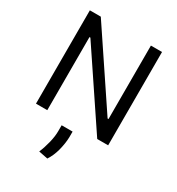

<svg xmlns="http://www.w3.org/2000/svg" viewBox="-231 -870 1194 1296"><g transform="rotate(30 366.5 -222.0)"><path d="M647.7 -727.3V0H562.5L180.4 -569.6H173.3V0H85.2V-727.3H170.5L554 -154.8H561.1V-727.3ZM393.5 39.8V83.8Q392.4 130.7 378.4 185.9Q364.3 241.1 336.6 282.7L265.6 268.5Q283.7 225.9 296 175.8Q308.2 125.7 308.2 85.2V39.8Z"/></g></svg>

Font: Inter UI
Style: Regular
Weight: 400
Designer: Rasmus Andersson
Foundry: rsms
Version: Version 2.2